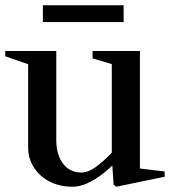

<svg xmlns="http://www.w3.org/2000/svg" viewBox="-27 -694 646 730"><path d="M249 16Q200 16 162 -3.5Q124 -23 102 -57Q80 -91 80 -134V-465L94 -445L-7 -480V-500H187V-162Q187 -105 213 -71.5Q239 -38 282 -38Q311 -38 344.5 -64.5Q378 -91 406 -122L398 -99V-465L412 -446L325 -472V-500H505V-39L491 -55L599 -42V-22L415 16L405 8L399 -80L407 -72Q386 -50 359.5 -30Q333 -10 304.5 3Q276 16 249 16ZM136 -610V-674H443V-610Z"/></svg>

Font: Wittgenstein Medium
Style: Regular
Weight: 500
Designer: Jörg Drees
Foundry: Jörg Drees
Version: Version 1.500